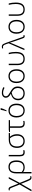

<svg xmlns="http://www.w3.org/2000/svg" viewBox="2489 -3287 1012 6048"><g transform="rotate(-90 2995.0 -263.0)"><path d="M64.9 -499.5Q83 -499.5 95.7 -493.2Q108.4 -486.8 118.4 -473.6Q128.4 -460.4 137.5 -438.5Q146.5 -416.5 235.8 -191.4L391.6 -493.2H441.9L257.8 -146L345.7 67.9Q370.1 128.9 381.3 148.7Q392.6 168.5 404.5 177.2Q416.5 186 432.6 186Q451.7 186 468.8 181.6V216.3Q452.1 223.1 425.3 223.1Q398.9 223.1 380.6 211.9Q362.3 200.7 347.2 177Q332 153.3 306.6 89.4L229.5 -105L41.5 223.1H-9.3L207 -151.4L104 -406.7Q91.8 -437 79.8 -450.2Q67.9 -463.4 52.2 -463.4Q39.1 -463.4 22.5 -460V-492.2Q43 -499.5 64.9 -499.5Z M965.8 -248Q965.8 -121.6 909.4 -56.2Q853 9.3 743.2 9.3Q705.1 9.3 667.2 -2.9Q629.4 -15.1 600.1 -39.1H599.1L600.6 3.4L601.6 88.4V223.1H557.1V-257.3Q557.1 -378.4 608.9 -440.4Q660.6 -502.4 761.7 -502.4Q862.3 -502.4 914.1 -438Q965.8 -373.5 965.8 -248ZM757.8 -461.4Q676.8 -461.4 639.2 -411.4Q601.6 -361.3 601.6 -255.4V-85.9Q632.8 -58.6 666.5 -44.7Q700.2 -30.8 744.1 -30.8Q832.5 -30.8 875.7 -84Q918.9 -137.2 918.9 -248Q918.9 -353 880.1 -407.2Q841.3 -461.4 757.8 -461.4Z M1139.6 -493.2V-142.1Q1139.6 -81.1 1160.9 -55.9Q1182.1 -30.8 1230 -30.8Q1259.3 -30.8 1288.6 -38.1V0Q1279.3 3.4 1260.7 6.3Q1242.2 9.3 1225.6 9.3Q1156.7 9.3 1126 -27.1Q1095.2 -63.5 1095.2 -137.2V-493.2Z M1792 -234.9Q1792 -122.1 1734.1 -56.4Q1676.3 9.3 1573.7 9.3Q1473.1 9.3 1416.3 -55.4Q1359.4 -120.1 1359.4 -232.9Q1359.4 -360.8 1427 -427Q1494.6 -493.2 1625 -493.2H1828.1V-454.1H1712.9Q1792 -363.3 1792 -234.9ZM1406.2 -232.9Q1406.2 -138.2 1450.2 -85Q1494.1 -31.7 1575.7 -31.7Q1655.8 -31.7 1700.2 -84.2Q1744.6 -136.7 1744.6 -228.5Q1744.6 -363.3 1662.6 -454.1H1626.5Q1515.1 -454.1 1460.7 -400.1Q1406.2 -346.2 1406.2 -232.9Z M2234.9 -493.2V-454.1H2039.6V-147Q2039.6 -87.4 2064.2 -58.6Q2088.9 -29.8 2143.6 -29.8Q2177.7 -29.8 2209.5 -39.1V-1Q2184.1 9.3 2133.3 9.3Q2064 9.3 2028.8 -29.3Q1993.7 -67.9 1993.7 -141.1V-454.1H1859.4V-480.5L1932.6 -493.2Z M2754.4 -247.1Q2754.4 -126.5 2695.8 -58.6Q2637.2 9.3 2534.7 9.3Q2469.7 9.3 2420.2 -22.2Q2370.6 -53.7 2344.5 -112.1Q2318.4 -170.4 2318.4 -247.1Q2318.4 -367.7 2376.7 -435.1Q2435.1 -502.4 2537.1 -502.4Q2638.7 -502.4 2696.5 -434.1Q2754.4 -365.7 2754.4 -247.1ZM2365.2 -247.1Q2365.2 -145.5 2409.9 -88.6Q2454.6 -31.7 2536.1 -31.7Q2617.7 -31.7 2662.4 -88.6Q2707 -145.5 2707 -247.1Q2707 -349.1 2662.1 -405.3Q2617.2 -461.4 2535.2 -461.4Q2453.6 -461.4 2409.4 -405.5Q2365.2 -349.6 2365.2 -247.1ZM2514.6 -569.8Q2527.8 -604 2540.5 -653.6Q2553.2 -703.1 2559.6 -748.5H2613.8V-741.2Q2605.5 -706.1 2585 -654.3Q2564.5 -602.5 2541 -563H2514.6Z M3067.9 -426.3Q2996.1 -466.8 2968 -503.2Q2939.9 -539.6 2939.9 -585Q2939.9 -640.1 2982.4 -675.3Q3024.9 -710.4 3092.3 -710.4Q3136.2 -710.4 3177.2 -701.2Q3218.3 -691.9 3274.4 -664.6L3253.9 -626Q3203.1 -651.9 3167 -661.4Q3130.9 -670.9 3093.3 -670.9Q3043.9 -670.9 3015.1 -647.9Q2986.3 -625 2986.3 -586.9Q2986.3 -548.8 3010.3 -522.7Q3034.2 -496.6 3118.2 -447.8Q3193.4 -404.3 3227.5 -372.3Q3261.7 -340.3 3277.8 -302.7Q3293.9 -265.1 3293.9 -213.4Q3293.9 -109.9 3236.6 -50.3Q3179.2 9.3 3077.6 9.3Q2979 9.3 2920.2 -47.4Q2861.3 -104 2861.3 -196.8Q2861.3 -285.2 2910.9 -341.3Q2960.4 -397.5 3067.9 -426.3ZM3246.6 -214.4Q3246.6 -275.9 3214.6 -319.8Q3182.6 -363.8 3106.9 -402.3Q3040 -385.7 3006.1 -367.9Q2972.2 -350.1 2951.4 -326.2Q2930.7 -302.2 2919.4 -270.5Q2908.2 -238.8 2908.2 -196.8Q2908.2 -121.6 2954.3 -76.2Q3000.5 -30.8 3078.6 -30.8Q3158.7 -30.8 3202.6 -78.1Q3246.6 -125.5 3246.6 -214.4Z M3837.9 -247.1Q3837.9 -126.5 3779.3 -58.6Q3720.7 9.3 3618.2 9.3Q3553.2 9.3 3503.7 -22.2Q3454.1 -53.7 3428 -112.1Q3401.9 -170.4 3401.9 -247.1Q3401.9 -367.7 3460.2 -435.1Q3518.6 -502.4 3620.6 -502.4Q3722.2 -502.4 3780 -434.1Q3837.9 -365.7 3837.9 -247.1ZM3448.7 -247.1Q3448.7 -145.5 3493.4 -88.6Q3538.1 -31.7 3619.6 -31.7Q3701.2 -31.7 3745.8 -88.6Q3790.5 -145.5 3790.5 -247.1Q3790.5 -349.1 3745.6 -405.3Q3700.7 -461.4 3618.7 -461.4Q3537.1 -461.4 3492.9 -405.5Q3448.7 -349.6 3448.7 -247.1Z M4164.6 9.3Q4065.4 9.3 4016.1 -47.6Q3966.8 -104.5 3966.8 -223.1V-493.2H4011.2V-218.3Q4011.2 -127 4048.6 -78.9Q4085.9 -30.8 4168.5 -30.8Q4253.9 -30.8 4296.1 -90.6Q4338.4 -150.4 4338.4 -273.9Q4338.4 -331.5 4332.5 -381.3Q4326.7 -431.2 4311.5 -493.2H4356Q4370.1 -440.4 4377 -387.9Q4383.8 -335.4 4383.8 -270.5Q4383.8 -126 4328.6 -58.3Q4273.4 9.3 4164.6 9.3Z M4439 0 4655.3 -495.1 4630.4 -569.8Q4614.3 -618.7 4603 -637.5Q4591.8 -656.2 4576.9 -665.8Q4562 -675.3 4540 -675.3Q4520 -675.3 4493.7 -669.9V-703.6Q4522.5 -711.4 4545.4 -711.4Q4576.2 -711.4 4596.2 -700.9Q4616.2 -690.4 4631.6 -666.3Q4647 -642.1 4668.5 -582L4850.1 -65.9Q4856.9 -46.4 4865.2 -36.6Q4873.5 -26.9 4886.2 -26.9Q4900.4 -26.9 4911.6 -31.7V2Q4897.9 9.3 4876 9.3Q4852.5 9.3 4837.4 -5.4Q4822.3 -20 4810.1 -53.2L4732.4 -274.9Q4689 -401.9 4676.3 -451.2H4674.8Q4660.2 -408.2 4639.9 -359.6Q4619.6 -311 4485.8 0Z M5392.6 -247.1Q5392.6 -126.5 5334 -58.6Q5275.4 9.3 5172.9 9.3Q5107.9 9.3 5058.3 -22.2Q5008.8 -53.7 4982.7 -112.1Q4956.5 -170.4 4956.5 -247.1Q4956.5 -367.7 5014.9 -435.1Q5073.2 -502.4 5175.3 -502.4Q5276.9 -502.4 5334.7 -434.1Q5392.6 -365.7 5392.6 -247.1ZM5003.4 -247.1Q5003.4 -145.5 5048.1 -88.6Q5092.8 -31.7 5174.3 -31.7Q5255.9 -31.7 5300.5 -88.6Q5345.2 -145.5 5345.2 -247.1Q5345.2 -349.1 5300.3 -405.3Q5255.4 -461.4 5173.3 -461.4Q5091.8 -461.4 5047.6 -405.5Q5003.4 -349.6 5003.4 -247.1Z M5719.2 9.3Q5620.1 9.3 5570.8 -47.6Q5521.5 -104.5 5521.5 -223.1V-493.2H5565.9V-218.3Q5565.9 -127 5603.3 -78.9Q5640.6 -30.8 5723.1 -30.8Q5808.6 -30.8 5850.8 -90.6Q5893.1 -150.4 5893.1 -273.9Q5893.1 -331.5 5887.2 -381.3Q5881.3 -431.2 5866.2 -493.2H5910.6Q5924.8 -440.4 5931.6 -387.9Q5938.5 -335.4 5938.5 -270.5Q5938.5 -126 5883.3 -58.3Q5828.1 9.3 5719.2 9.3Z"/></g></svg>

Font: Bpm'online Open Sans Light
Style: Regular
Weight: 300
Foundry: Ascender Corporation
Version: Version 1.10